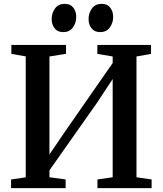

<svg xmlns="http://www.w3.org/2000/svg" viewBox="-20 -976 844 996"><path d="M37.5 0V-45L113.5 -56V-683.5L39 -696.5V-743H322.5V-697L236.5 -683V-175L327 -307.5L564.5 -649V-683L485 -696.5V-743H763.5V-696.5L688 -683V-56.5L766.5 -45V0H485.5V-45L564.5 -56.5V-566L483 -442.5L236.5 -92.5V-56.5L320.5 -45V0ZM307.5 -809.5Q278.5 -809.5 263.2 -829.2Q248 -849 248 -877Q248 -908.5 265.5 -932.2Q283 -956 315 -956H316Q345.5 -956 360.5 -936.2Q375.5 -916.5 375.5 -888.5Q375.5 -857.5 358.2 -833.5Q341 -809.5 308.5 -809.5ZM499 -809.5Q470 -809.5 454.8 -829.2Q439.5 -849 439.5 -877Q439.5 -908.5 457 -932.2Q474.5 -956 507 -956H508Q537 -956 552 -936.2Q567 -916.5 567 -888.5Q567 -857.5 549.8 -833.5Q532.5 -809.5 500 -809.5Z"/></svg>

Font: Merriweather 48pt SemiBold
Style: Regular
Weight: 600
Version: Version 2.100